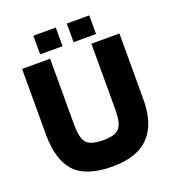

<svg xmlns="http://www.w3.org/2000/svg" viewBox="-140 -878 904 997"><g transform="rotate(-20 312.0 -379.5)"><path d="M426 -627H581V-264Q581 -172 551 -111Q521 -50 461.5 -20Q402 10 313 10Q167 10 105 -57.5Q43 -125 43 -264V-627H198V-264Q198 -213 208 -185Q218 -157 243.5 -146Q269 -135 313 -135Q357 -135 381.5 -146Q406 -157 416 -185Q426 -213 426 -264ZM466 -666H342V-769H466ZM281 -666H157V-769H281Z"/></g></svg>

Font: Blinker
Style: Regular
Weight: 400
Designer: Juergen Huber
Foundry: supertype
Version: 1.017